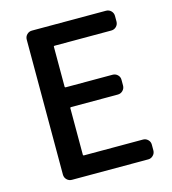

<svg xmlns="http://www.w3.org/2000/svg" viewBox="-110 -826 819 915"><g transform="rotate(-15 300.0 -368.0)"><path d="M131.8 0Q117.2 0 106.9 -10.3Q96.7 -20.5 96.7 -35.2V-701.2Q96.7 -715.8 106.9 -726.1Q117.2 -736.3 131.8 -736.3H497.1Q511.7 -736.3 522 -726.1Q532.2 -715.8 532.2 -701.2V-673.8Q532.2 -659.2 522 -648.9Q511.7 -638.7 497.1 -638.7H217.8Q212.9 -638.7 212.9 -634.8V-438.5Q212.9 -433.6 217.8 -433.6H448.2Q462.9 -433.6 473.1 -423.8Q483.4 -414.1 483.4 -399.4V-371.1Q483.4 -356.4 473.1 -346.2Q462.9 -335.9 448.2 -335.9H217.8Q212.9 -335.9 212.9 -332V-102.5Q212.9 -97.7 217.8 -97.7H508.8Q522.5 -97.7 532.7 -87.9Q543 -78.1 543 -63.5V-35.2Q543 -20.5 532.7 -10.3Q522.5 0 508.8 0Z"/></g></svg>

Font: Gen Jyuu GothicL Medium
Style: Regular
Weight: 500
Designer: [Source Han Sans]
Ryoko NISHIZUKA  (kana & ideographs); Paul D. Hunt (Latin, Greek & Cyrillic); Wenlong ZHANG  (bopomofo
Version: Version 1.002.20150607